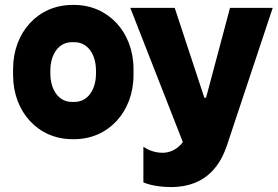

<svg xmlns="http://www.w3.org/2000/svg" viewBox="-20 -552 1127 778"><path d="M273 12H281C418 12 521 -98 521 -248V-272C521 -422 418 -532 281 -532H273C135 -532 33 -422 33 -272V-248C33 -98 135 12 273 12ZM673 206C825 206 877 104 900 36L1085 -520H912L815 -156H808L688 -520H508L721 24C697 55 667 67 639 67C608 67 583 57 561 43V187C593 201 639 206 673 206ZM271 -139C220 -139 184 -185 184 -255V-265C184 -335 220 -381 271 -381H282C333 -381 369 -335 369 -265V-255C369 -185 333 -139 282 -139Z"/></svg>

Font: Fixel Display ExtraBold
Style: Regular
Weight: 800
Designer: AlfaBravo + MacPaw
Foundry: Kyrylo Tkachov, Marchela Mozhyna, Serhii Makarenko, Maria Weinstein, Zakhar Kryvoshyya
Version: Version 1.211